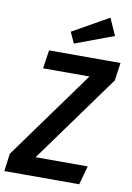

<svg xmlns="http://www.w3.org/2000/svg" viewBox="-118 -986 721 1048"><g transform="rotate(10 243.0 -462.5)"><path d="M-5 -98 350 -589H93L108 -691H504L490 -592L137 -104H426L397 0H-18ZM449 -831 235 -751 207 -812 407 -925Z"/></g></svg>

Font: Fira Sans Condensed Medium
Style: Italic
Weight: 500
Width: 3
Italic angle: -8°
Designer: bBox Type GmbH & Carrois Corporate GbR & Edenspiekermann AG
Foundry: bBox Type GmbH & Carrois Corporate GbR & Edenspiekermann AG
Version: Version 4.301